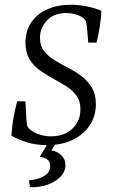

<svg xmlns="http://www.w3.org/2000/svg" viewBox="-20 -599 475 807"><path d="M178 11Q133 11 94.5 -0.5Q56 -12 28 -29Q30 -66 36.5 -102.5Q43 -139 52 -173H87L91 -96Q92 -84 93.5 -74.5Q95 -65 106 -55Q121 -42 144.5 -34Q168 -26 194 -26Q250 -26 284 -58Q318 -90 318 -139Q318 -174 301.5 -197Q285 -220 258.5 -236.5Q232 -253 202.5 -269Q173 -285 146.5 -304Q120 -323 103.5 -351Q87 -379 87 -420Q87 -468 111 -504Q135 -540 178 -559.5Q221 -579 277 -579Q309 -579 343 -572.5Q377 -566 406 -554Q405 -523 399.5 -488Q394 -453 386 -420H351L345 -490Q344 -498 341.5 -507.5Q339 -517 326 -526Q314 -534 297 -539Q280 -544 257 -544Q206 -544 177 -512.5Q148 -481 148 -440Q148 -407 165 -385Q182 -363 208.5 -346.5Q235 -330 265.5 -314.5Q296 -299 322.5 -279Q349 -259 366 -231Q383 -203 383 -161Q383 -112 357.5 -73Q332 -34 286 -11.5Q240 11 178 11ZM229 -19 196 33Q220 37 237.5 53Q255 69 255 95Q255 122 234.5 143.5Q214 165 180.5 177Q147 189 106 188L102 159Q143 155 167 140Q191 125 191 99Q191 79 177.5 70.5Q164 62 147 60L195 -19Z"/></svg>

Font: Rasa Light
Style: Italic
Weight: 300
Italic angle: -7.10001°
Designer: Anna Giedrys (Yrsa+Rasa design), David Brezina (Yrsa art-direction, Rasa art-direction, design)
Foundry: Rosetta Type Foundry
Version: Version 2.004